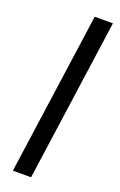

<svg xmlns="http://www.w3.org/2000/svg" viewBox="-145 -781 514 823"><g transform="rotate(20 111.5 -370.0)"><path d="M219 -740 115 0H32L136 -740Z"/></g></svg>

Font: Pathway Extreme Condensed
Style: Italic
Weight: 400
Width: 3
Italic angle: -8°
Version: Version 1.001;gftools[0.9.26]